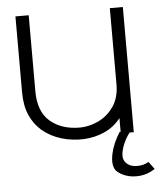

<svg xmlns="http://www.w3.org/2000/svg" viewBox="-50 -544 639 764"><g transform="rotate(-5 269.5 -162.0)"><path d="M469 0H417V-61Q392 -28 353 -10Q314 8 268.5 10Q223 12 179.5 -1Q136 -14 103 -42Q73 -68 56.5 -106Q40 -144 40 -196V-500H93V-196Q93 -115 138.5 -76Q184 -37 257 -37Q293 -37 330 -54Q367 -71 392 -106.5Q417 -142 417 -196V-500H469ZM539 153Q510 172 479 175Q448 178 422.5 169Q397 160 383 144Q368 122 376.5 80Q385 38 413 -6H458Q445 7 433 30.5Q421 54 417 77.5Q413 101 424 115Q439 134 467.5 135Q496 136 517 123Z"/></g></svg>

Font: Kulim Park ExtraLight
Style: Regular
Weight: 275
Designer: Noponies / Dale Sattler
Foundry: Noponies
Version: Version 1.000; ttfautohint (v1.8.3)